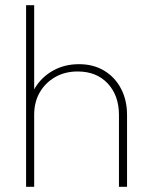

<svg xmlns="http://www.w3.org/2000/svg" viewBox="-20 -716 577 736"><path d="M436 0V-275Q436 -350 393 -396Q350 -442 278 -442Q229 -442 191.5 -420.5Q154 -399 132.5 -362Q111 -325 111 -276L90 -288Q90 -340 115.5 -381Q141 -422 184.5 -446Q228 -470 283 -470Q338 -470 379.5 -445Q421 -420 444 -376Q467 -332 467 -275V0ZM80 0V-696H111V0Z"/></svg>

Font: Marine Company Thin
Style: Regular
Weight: 100
Designer: Rodrigo Fuenzalida
Foundry: fragTYPE
Version: Version 1.000